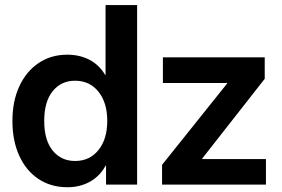

<svg xmlns="http://www.w3.org/2000/svg" viewBox="-20 -748 1143 778"><path d="M253.4 10.7Q186 10.7 135.7 -22.9Q85.4 -56.6 57.9 -117.2Q30.3 -177.7 30.3 -258.3Q30.3 -337.4 58.1 -397.9Q85.9 -458.5 136.2 -492.4Q186.5 -526.4 252.4 -526.4Q302.7 -526.4 342.3 -505.9Q381.8 -485.4 406.2 -444.3H407.7V-727.5H535.6V0H409.7V-77.1H408.2Q384.3 -33.7 344 -11.5Q303.7 10.7 253.4 10.7ZM284.2 -95.7Q343.3 -95.7 378.9 -139.9Q414.6 -184.1 414.6 -258.3Q414.6 -332 378.9 -376.5Q343.3 -420.9 284.2 -420.9Q228 -420.9 193.6 -378.7Q159.2 -336.4 159.2 -258.3Q159.2 -179.7 193.6 -137.7Q228 -95.7 284.2 -95.7ZM636.7 0V-80.1L900.4 -409.7V-411.6H640.1V-515.6H1052.7V-428.7L799.3 -105.5V-103.5H1057.6V0Z"/></svg>

Font: Inter Display Semi Bold
Style: Regular
Weight: 600
Designer: Rasmus Andersson
Foundry: rsms
Version: Version 4.000;git-37864ae